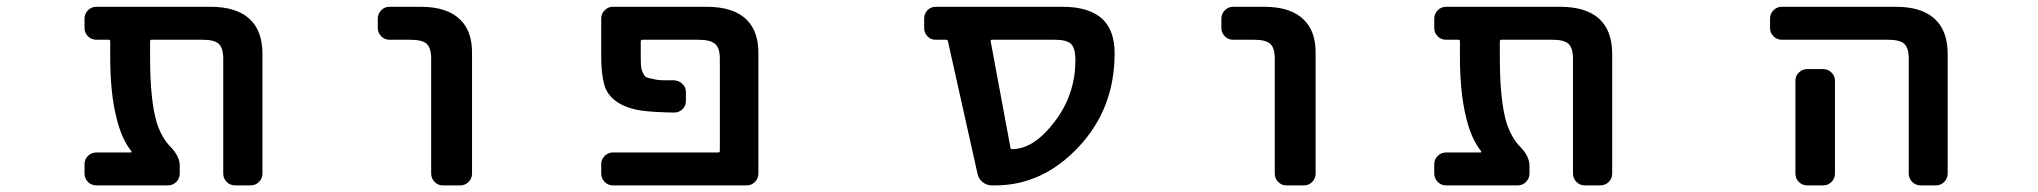

<svg xmlns="http://www.w3.org/2000/svg" viewBox="-20 -568 6040 569"><path d="M676.8 -18.6Q662.1 -18.6 651.9 -28.8Q641.6 -39.1 641.6 -53.7V-393.6Q641.6 -425.8 628.4 -438Q615.2 -450.2 581.1 -450.2H428.7Q424.8 -450.2 424.8 -445.3V-399.4Q424.8 -267.6 445.3 -202.1Q460 -158.2 485.4 -132.8Q512.7 -104.5 512.7 -77.1V-53.7Q512.7 -39.1 502.4 -28.8Q492.2 -18.6 477.5 -18.6H265.6Q251 -18.6 240.7 -28.8Q230.5 -39.1 230.5 -53.7V-82Q230.5 -95.7 240.7 -106Q251 -116.2 265.6 -116.2H367.2Q371.1 -116.2 369.1 -120.1Q339.8 -157.2 325.2 -218.8Q306.6 -292 306.6 -399.4V-445.3Q306.6 -450.2 302.7 -450.2H265.6Q251 -450.2 240.7 -460.4Q230.5 -470.7 230.5 -484.4V-512.7Q230.5 -527.3 240.7 -537.6Q251 -547.9 265.6 -547.9H603.5Q679.7 -547.9 718.8 -512.7Q757.8 -477.5 757.8 -408.2V-53.7Q757.8 -39.1 747.6 -28.8Q737.3 -18.6 722.7 -18.6Z M1292 -18.6Q1278.3 -18.6 1268.1 -28.8Q1257.8 -39.1 1257.8 -53.7V-393.6Q1257.8 -425.8 1244.6 -438Q1231.4 -450.2 1196.3 -450.2H1133.8Q1120.1 -450.2 1109.9 -460.4Q1099.6 -470.7 1099.6 -484.4V-512.7Q1099.6 -527.3 1109.9 -537.6Q1120.1 -547.9 1133.8 -547.9H1226.6Q1306.6 -547.9 1344.7 -508.8Q1379.9 -474.6 1378.9 -408.2V-53.7Q1378.9 -39.1 1368.7 -28.8Q1358.4 -18.6 1344.7 -18.6Z M1795.9 -18.6Q1782.2 -18.6 1772 -28.8Q1761.7 -39.1 1761.7 -53.7V-82Q1761.7 -95.7 1772 -106Q1782.2 -116.2 1795.9 -116.2H2108.4Q2113.3 -116.2 2113.3 -121.1V-393.6Q2113.3 -425.8 2099.6 -437.5Q2085.9 -450.2 2049.8 -450.2H1883.8Q1878.9 -450.2 1878.9 -445.3V-403.3Q1878.9 -380.9 1879.9 -370.1Q1880.9 -360.4 1885.7 -351.6Q1889.6 -342.8 1894.5 -339.8Q1899.4 -336.9 1915 -334Q1930.7 -330.1 1948.2 -330.1Q1960 -330.1 1977.5 -330.1Q1992.2 -329.1 2002.4 -319.3Q2012.7 -309.6 2012.7 -294.9V-268.6Q2012.7 -253.9 2002.4 -244.1Q1992.2 -234.4 1977.5 -234.4Q1917 -235.4 1880.9 -240.2Q1835.9 -247.1 1807.6 -266.6Q1778.3 -287.1 1770.5 -318.4Q1761.7 -348.6 1761.7 -403.3V-512.7Q1761.7 -527.3 1772 -537.6Q1782.2 -547.9 1795.9 -547.9H2073.2Q2155.3 -547.9 2193.4 -508.8Q2228.5 -473.6 2227.5 -408.2V-53.7Q2227.5 -39.1 2217.3 -28.8Q2207 -18.6 2193.4 -18.6Z M2918.9 -18.6Q2904.3 -18.6 2892.1 -28.3Q2879.9 -38.1 2877 -52.7L2789.1 -446.3Q2788.1 -450.2 2783.2 -450.2H2752.9Q2738.3 -450.2 2728.5 -460.4Q2718.8 -470.7 2718.8 -484.4V-512.7Q2718.8 -527.3 2728.5 -537.6Q2738.3 -547.9 2752.9 -547.9H3128.9Q3210.9 -547.9 3250 -508.8Q3283.2 -474.6 3283.2 -410.2Q3283.2 -328.1 3256.8 -259.3Q3230.5 -190.4 3177.2 -133.3Q3124 -76.2 3062 -47.4Q3000 -18.6 2929.7 -18.6ZM3104.5 -206.1Q3167 -287.1 3167 -389.6Q3167 -425.8 3153.8 -438Q3140.6 -450.2 3106.4 -450.2H2919.9Q2915 -450.2 2916 -445.3L2974.6 -129.9Q2974.6 -126 2979.5 -126Q3043 -126 3104.5 -206.1Z M3792 -18.6Q3778.3 -18.6 3768.1 -28.8Q3757.8 -39.1 3757.8 -53.7V-393.6Q3757.8 -425.8 3744.6 -438Q3731.4 -450.2 3696.3 -450.2H3633.8Q3620.1 -450.2 3609.9 -460.4Q3599.6 -470.7 3599.6 -484.4V-512.7Q3599.6 -527.3 3609.9 -537.6Q3620.1 -547.9 3633.8 -547.9H3726.6Q3806.6 -547.9 3844.7 -508.8Q3879.9 -474.6 3878.9 -408.2V-53.7Q3878.9 -39.1 3868.7 -28.8Q3858.4 -18.6 3844.7 -18.6Z M4676.8 -18.6Q4662.1 -18.6 4651.9 -28.8Q4641.6 -39.1 4641.6 -53.7V-393.6Q4641.6 -425.8 4628.4 -438Q4615.2 -450.2 4581.1 -450.2H4428.7Q4424.8 -450.2 4424.8 -445.3V-399.4Q4424.8 -267.6 4445.3 -202.1Q4460 -158.2 4485.4 -132.8Q4512.7 -104.5 4512.7 -77.1V-53.7Q4512.7 -39.1 4502.4 -28.8Q4492.2 -18.6 4477.5 -18.6H4265.6Q4251 -18.6 4240.7 -28.8Q4230.5 -39.1 4230.5 -53.7V-82Q4230.5 -95.7 4240.7 -106Q4251 -116.2 4265.6 -116.2H4367.2Q4371.1 -116.2 4369.1 -120.1Q4339.8 -157.2 4325.2 -218.8Q4306.6 -292 4306.6 -399.4V-445.3Q4306.6 -450.2 4302.7 -450.2H4265.6Q4251 -450.2 4240.7 -460.4Q4230.5 -470.7 4230.5 -484.4V-512.7Q4230.5 -527.3 4240.7 -537.6Q4251 -547.9 4265.6 -547.9H4603.5Q4679.7 -547.9 4718.8 -512.7Q4757.8 -477.5 4757.8 -408.2V-53.7Q4757.8 -39.1 4747.6 -28.8Q4737.3 -18.6 4722.7 -18.6Z M5671.9 -18.6Q5657.2 -18.6 5647 -28.8Q5636.7 -39.1 5636.7 -53.7V-393.6Q5636.7 -425.8 5623.5 -438Q5610.4 -450.2 5575.2 -450.2H5260.7Q5246.1 -450.2 5235.8 -460.4Q5225.6 -470.7 5225.6 -484.4V-512.7Q5225.6 -527.3 5235.8 -537.6Q5246.1 -547.9 5260.7 -547.9H5598.6Q5673.8 -547.9 5712.9 -512.7Q5752 -477.5 5752 -408.2V-53.7Q5752 -39.1 5741.7 -28.8Q5731.4 -18.6 5716.8 -18.6ZM5335.9 -18.6Q5321.3 -18.6 5311 -28.8Q5300.8 -39.1 5300.8 -53.7V-329.1Q5300.8 -342.8 5311 -353Q5321.3 -363.3 5335.9 -363.3H5382.8Q5397.5 -363.3 5407.7 -353Q5418 -342.8 5418 -329.1V-53.7Q5418 -39.1 5407.7 -28.8Q5397.5 -18.6 5382.8 -18.6Z"/></svg>

Font: Rounded-L Mgen+ 1m medium
Style: Regular
Weight: 500
Designer: [Source Han Sans]
Ryoko NISHIZUKA  (kana & ideographs); Paul D. Hunt (Latin, Greek & Cyrillic); Wenlong ZHANG  (bopomofo
Version: Version 1.059.20150602